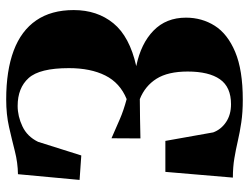

<svg xmlns="http://www.w3.org/2000/svg" viewBox="-112 -681 804 620"><g transform="rotate(90 290.0 -371.0)"><path d="M301.5 11Q208 11 143.5 -13.2Q79 -37.5 45.8 -86Q12.5 -134.5 12.5 -207Q12.5 -283 55.2 -335.2Q98 -387.5 193.5 -409Q120.5 -424 78.8 -464.8Q37 -505.5 37 -569.5Q37 -621 63.2 -662.5Q89.5 -704 147.8 -728.5Q206 -753 302 -753Q343 -753 375 -748.2Q407 -743.5 435 -737Q463 -730.5 491.2 -725.8Q519.5 -721 553.5 -721L535 -503H435L407.5 -657.5Q398 -683 374.2 -699Q350.5 -715 316.5 -715Q261 -715 236 -679.2Q211 -643.5 211 -575Q211 -511.5 234.2 -474.5Q257.5 -437.5 300 -420.5Q331 -421 363 -421.2Q395 -421.5 427 -422.5L426.5 -329Q391.5 -344.5 364.2 -356.2Q337 -368 300 -378Q247.5 -356.5 223.8 -309Q200 -261.5 200 -191.5Q200 -97 232 -61.5Q264 -26 322 -26Q355.5 -26 388.2 -41.5Q421 -57 438 -92L482 -231.5L561 -226L542.5 -27Q505.5 -26.5 468.2 -17Q431 -7.5 390.2 1.8Q349.5 11 301.5 11Z"/></g></svg>

Font: Merriweather 120pt Black
Style: Regular
Weight: 900
Designer: Eben Sorkin
Foundry: Eben Sorkin
Version: Version 2.100